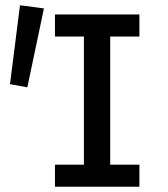

<svg xmlns="http://www.w3.org/2000/svg" viewBox="-20 -710 640 730"><path d="M189 0V-84H299V-571H189V-655H510V-571H399V-84H510V0ZM84 -378 18 -390 56 -690 147 -678Z"/></svg>

Font: Source Code Pro Medium
Style: Regular
Weight: 500
Monospace: yes
Designer: Paul D. Hunt, Teo Tuominen
Foundry: Adobe Systems Incorporated
Version: Version 2.030;PS 1.000;hotconv 16.6.51;makeotf.lib2.5.65220